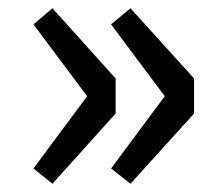

<svg xmlns="http://www.w3.org/2000/svg" viewBox="-20 -516 541 465"><path d="M107 -71 260 -241V-326L107 -496L61 -457L191 -283L61 -108ZM296 -71 450 -241V-326L296 -496L249 -457L379 -283L249 -108Z"/></svg>

Font: Noto Sans CJK HK Medium
Style: Regular
Weight: 500
Designer: Ryoko NISHIZUKA 西塚涼子 (kana, bopomofo & ideographs); Paul D. Hunt (Latin, Greek & Cyrillic); Sandoll Communications 산돌커뮤니
Foundry: Adobe
Version: Version 2.004;hotconv 1.0.118;makeotfexe 2.5.65603